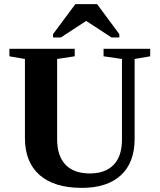

<svg xmlns="http://www.w3.org/2000/svg" viewBox="-20 -888 762 917"><path d="M409.2 -59.6Q482.4 -59.6 522.5 -100.6Q562.5 -141.6 562.5 -221.2V-606.4L474.6 -619.1V-654.8H697.3V-619.1L623 -606.4V-225.1Q623 -111.8 557.6 -51.3Q492.2 9.3 370.6 9.3Q239.3 9.3 169.2 -52Q99.1 -113.3 99.1 -229V-606.4L24.9 -619.1V-654.8H336.9V-619.1L252.9 -606.4V-222.2Q252.9 -143.6 292.7 -101.6Q332.5 -59.6 409.2 -59.6ZM233.4 -709V-725.1L339.8 -868.2H443.8L549.8 -725.1V-709H512.7L391.6 -788.1L270.5 -709Z"/></svg>

Font: Tinos
Style: Bold
Weight: 700
Designer: Steve Matteson
Foundry: Monotype Imaging Inc.
Version: Version 1.23